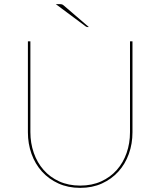

<svg xmlns="http://www.w3.org/2000/svg" viewBox="-20 -900 776 929"><path d="M268 -880Q276.5 -880 280.5 -878.5Q284.5 -877 289 -873L410 -769H404Q399.5 -769 395 -772L250 -880ZM368 -2Q424.5 -2 469.2 -22.2Q514 -42.5 545 -77.5Q576 -112.5 592.5 -159.5Q609 -206.5 609 -260V-700H621V-260Q621 -204.5 603.5 -155.5Q586 -106.5 553 -70Q520 -33.5 473.2 -12.2Q426.5 9 368 9Q309.5 9 262.8 -12.2Q216 -33.5 183 -70Q150 -106.5 132.5 -155.5Q115 -204.5 115 -260V-700H127V-261Q127 -207.5 143.5 -160.2Q160 -113 191 -77.8Q222 -42.5 266.8 -22.2Q311.5 -2 368 -2Z"/></svg>

Font: Lato TR Hairline
Style: Regular
Weight: 250
Designer: Lukasz Dziedzic
Foundry: Lukasz Dziedzic
Version: Version 1.104 2013